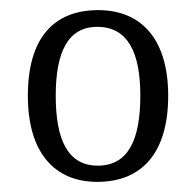

<svg xmlns="http://www.w3.org/2000/svg" viewBox="-20 -739 386 379"><path d="M172 -380C259 -380 312 -436 312 -550C312 -664 257 -719 174 -719C86 -719 35 -664 35 -550C35 -436 89 -380 172 -380ZM173 -412C114 -412 90 -463 90 -550C90 -636 114 -686 172 -686C232 -686 257 -636 257 -550C257 -463 233 -412 173 -412Z"/></svg>

Font: Noto Serif Khmer SemiCondensed Light
Style: Regular
Weight: 300
Width: 4
Designer: Danh Hong and the Monotype Design Team
Foundry: Monotype Imaging Inc.
Version: Version 2.004